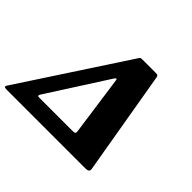

<svg xmlns="http://www.w3.org/2000/svg" viewBox="-163 -1009 1252 1252"><g transform="rotate(45 463.0 -382.5)"><path d="M746 0H20.5Q4 0 1 -5Q-2 -10 3.5 -19L483 -751.5Q489 -761.5 493.2 -763.2Q497.5 -765 511.5 -765H632Q646.5 -765 650.2 -761.2Q654 -757.5 656 -747.5L779 -28Q781.5 -14.5 774.8 -7.2Q768 0 746 0ZM514.5 -113.5Q533.5 -113.5 537.8 -118.5Q542 -123.5 540 -136.5L483 -542.5Q481 -559.5 475.2 -556.8Q469.5 -554 462 -542L201.5 -135.5Q194 -123.5 194.8 -118.5Q195.5 -113.5 209.5 -113.5Z"/></g></svg>

Font: Besley* Narrow Heavy
Style: Italic
Weight: 800
Width: 4
Italic angle: -13°
Designer: Owen Earl
Foundry: indestructible type*
Version: Version 3.000; ttfautohint (v1.8.3)